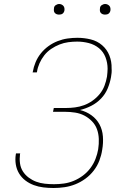

<svg xmlns="http://www.w3.org/2000/svg" viewBox="-20 -932 640 960"><path d="M248 8Q222 8 197 5Q172 2 149 -6.5Q126 -15 107 -29.5Q88 -44 75.5 -64.5Q63 -85 59 -110Q55 -135 59 -160L60 -165H81L80 -161Q77 -138 80 -115.5Q83 -93 94.5 -75Q106 -57 123.5 -44Q141 -31 161 -23.5Q181 -16 204 -13.5Q227 -11 250 -11Q275 -11 300 -14.5Q325 -18 349 -28Q373 -38 394.5 -54Q416 -70 432 -91.5Q448 -113 457.5 -137.5Q467 -162 471 -186Q475 -212 474 -237.5Q473 -263 465 -285.5Q457 -308 440 -325.5Q423 -343 402 -354Q381 -365 356 -369Q331 -373 305 -373H245L249 -392H309Q332 -392 355 -395Q378 -398 400 -406Q422 -414 442.5 -428.5Q463 -443 478.5 -462Q494 -481 502.5 -503.5Q511 -526 515 -549Q516 -559 517 -568.5Q518 -578 518 -588Q518 -618 507.5 -645.5Q497 -673 475 -691Q453 -709 424.5 -716.5Q396 -724 366 -724Q344 -724 321.5 -721Q299 -718 277.5 -709.5Q256 -701 236 -687.5Q216 -674 201.5 -655.5Q187 -637 177.5 -615.5Q168 -594 165 -573L164 -570H143L144 -573Q148 -597 158 -621Q168 -645 184.5 -665.5Q201 -686 222.5 -701.5Q244 -717 268.5 -726.5Q293 -736 318 -739.5Q343 -743 367 -743Q401 -743 433.5 -735Q466 -727 490.5 -706Q515 -685 527 -654.5Q539 -624 538 -590Q539 -579 538 -568Q537 -557 535 -546Q530 -518 518.5 -490Q507 -462 485.5 -439.5Q464 -417 436.5 -403Q409 -389 380 -382Q412 -374 437.5 -355.5Q463 -337 477.5 -310Q492 -283 494.5 -250Q497 -217 491 -183Q487 -156 477 -129.5Q467 -103 449 -79.5Q431 -56 407 -38.5Q383 -21 356.5 -10.5Q330 0 302.5 4Q275 8 248 8ZM505 -859Q499 -859 493.5 -861Q488 -863 484 -867.5Q480 -872 479.5 -878.5Q479 -885 480 -891Q480 -896 482.5 -900Q485 -904 489 -906.5Q493 -909 497 -910.5Q501 -912 506 -912Q512 -912 517.5 -909.5Q523 -907 527 -902.5Q531 -898 532 -891.5Q533 -885 532 -879Q531 -874 528.5 -870Q526 -866 522.5 -863.5Q519 -861 514.5 -860Q510 -859 505 -859ZM275 -859Q269 -859 263.5 -861Q258 -863 254 -867.5Q250 -872 249.5 -878.5Q249 -885 250 -891Q250 -896 252.5 -900Q255 -904 259 -906.5Q263 -909 267 -910.5Q271 -912 276 -912Q282 -912 287.5 -909.5Q293 -907 297 -902.5Q301 -898 302 -891.5Q303 -885 302 -879Q301 -874 298.5 -870Q296 -866 292.5 -863.5Q289 -861 284.5 -860Q280 -859 275 -859Z"/></svg>

Font: Iosevka Aile Thin Oblique
Style: Regular
Weight: 100
Italic angle: -9°
Designer: Belleve Invis
Foundry: Belleve Invis
Version: Version 31.1.0; ttfautohint (v1.8.4)